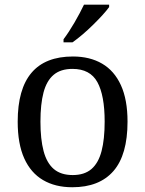

<svg xmlns="http://www.w3.org/2000/svg" viewBox="-20 -786 617 816"><path d="M288.1 -606H250V-619.1Q272.5 -648.9 296.4 -689.9Q320.3 -731 336.9 -766.1H443.8V-755.9Q422.9 -727.1 376.5 -681.4Q330.1 -635.7 288.1 -606ZM287.1 9.8Q214.8 9.8 162.8 -20.8Q110.8 -51.3 83 -113Q55.2 -174.8 55.2 -269Q55.2 -545.9 290 -545.9Q361.8 -545.9 413.8 -515.6Q465.8 -485.4 493.9 -423.8Q522 -362.3 522 -269Q522 -127.9 462.2 -59.1Q402.3 9.8 287.1 9.8ZM289.1 -42Q338.9 -42 368.7 -67.6Q398.4 -93.3 411.6 -143.8Q424.8 -194.3 424.8 -269Q424.8 -380.9 393.8 -437Q362.8 -493.2 288.1 -493.2Q237.8 -493.2 208 -468Q178.2 -442.9 165 -393.1Q151.9 -343.3 151.9 -269Q151.9 -194.3 165.3 -143.8Q178.7 -93.3 208.7 -67.6Q238.8 -42 289.1 -42Z"/></svg>

Font: Satisar Sharada
Style: Regular
Weight: 400
Designer: Vinodh Rajan & Sunil Mahnoori
Version: 2.2